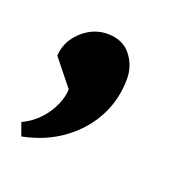

<svg xmlns="http://www.w3.org/2000/svg" viewBox="-54 -152 309 311"><g transform="rotate(20 100.0 4.0)"><path d="M10 106 2 84Q19 76 31 63Q43 50 49.5 35Q56 20 56 8L20 -37Q21 -54 30 -67.5Q39 -81 53.5 -89.5Q68 -98 85 -98Q111 -98 125 -80.5Q139 -63 139 -40Q139 -5 123.5 25Q108 55 79 76.5Q50 98 10 106Z"/></g></svg>

Font: Lemonada
Style: Regular
Weight: 400
Designer: Mohamed Gaber (Arabic), Eduardo Tunni (Latin)
Foundry: Kief Type Foundry
Version: Version 4.005